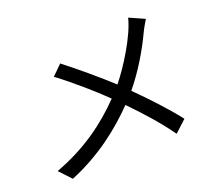

<svg xmlns="http://www.w3.org/2000/svg" viewBox="-106 -862 1168 1028"><g transform="rotate(-15 478.0 -348.5)"><path d="M685 -727C671 -630 590 -473 537 -396C462 -454 351 -532 270 -584L219 -524C311 -467 417 -389 488 -331C394 -215 275 -110 108 -31L176 30C342 -56 461 -170 550 -279C632 -208 705 -141 775 -59L836 -126C768 -199 685 -273 600 -344C664 -437 713 -542 744 -626C751 -646 766 -678 775 -696Z"/></g></svg>

Font: Kinto Sans
Style: Regular
Weight: 400
Designer: Authors: Ryoko NISHIZUKA  (kana & ideographs); Paul D. Hunt (Latin, Greek & Cyrillic); Wenlong ZHANG  (bopomofo); Sandol
Foundry: Adobe Systems Incorporated, ookami Inc.
Version: Version 0.001